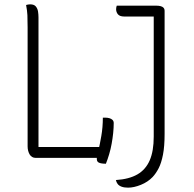

<svg xmlns="http://www.w3.org/2000/svg" viewBox="-20 -726 890 883"><path d="M143 0Q135 0 128 -4Q121 -8 116.5 -15.5Q112 -23 109.5 -32.5Q107 -42 107 -53Q107 -96 107 -140.5Q107 -185 107 -230.5Q107 -276 107 -322Q107 -368 107 -414Q107 -460 107 -507Q107 -554 107 -600Q107 -636 106 -656.5Q105 -677 100 -703Q103 -704 106 -704.5Q109 -705 112 -705.5Q115 -706 119 -706Q137 -706 145 -696Q153 -686 155 -672.5Q157 -659 157 -646Q157 -596 157 -546.5Q157 -497 157 -447Q157 -397 157 -348Q157 -299 157 -249Q157 -199 157 -149.5Q157 -100 157 -50H446Q452 -50 456.5 -46.5Q461 -43 464 -36.5Q467 -30 468 -20.5Q469 -11 469 0ZM453 -185Q455 -185 456.5 -185Q458 -185 460 -185Q462 -185 463 -185Q474 -185 483 -182.5Q492 -180 497.5 -174.5Q503 -169 503 -160Q503 -138 500.5 -114Q498 -90 493.5 -65Q489 -40 482 -16.5Q475 7 467 27Q454 27 444 25Q434 23 429.5 18Q425 13 425 4Q426 -5 432.5 -33Q439 -61 446 -101Q453 -141 453 -185ZM513 102Q574 98 612 76Q650 54 668.5 11.5Q687 -31 687 -98Q687 -144 687 -202.5Q687 -261 687 -325.5Q687 -390 687 -454.5Q687 -519 687 -577Q687 -635 687 -680L701 -640L677 -664L717 -650Q698 -650 675 -650Q652 -650 629 -650Q606 -650 586 -650Q566 -650 552 -650Q531 -650 522.5 -660Q514 -670 514 -684Q514 -689 515 -693Q516 -697 517 -700Q535 -700 558 -700Q581 -700 605.5 -700Q630 -700 654 -700Q678 -700 697 -700Q711 -700 719.5 -697.5Q728 -695 732.5 -690Q737 -685 737 -677Q737 -632 737 -574Q737 -516 737 -452Q737 -388 737 -325Q737 -262 737 -206.5Q737 -151 737 -110Q737 -53 729.5 -14.5Q722 24 709.5 48Q697 72 682 88Q660 111 628 124Q596 137 569 137Q551 137 539 132.5Q527 128 521 120Q515 112 513 102Z"/></svg>

Font: Recursive Casual Light
Style: Regular
Weight: 300
Version: Version 1.047